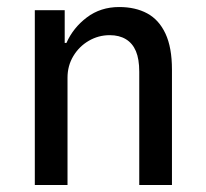

<svg xmlns="http://www.w3.org/2000/svg" viewBox="-20 -526 587 546"><path d="M79 0V-497H164V-404H169Q188 -447 227 -476.5Q266 -506 319 -506Q365 -506 398.5 -488Q432 -470 450.5 -430.5Q469 -391 469 -328V0H376V-322Q376 -358 366.5 -380.5Q357 -403 338 -414.5Q319 -426 292 -426Q260 -426 232.5 -410Q205 -394 188.5 -366.5Q172 -339 172 -305V0Z"/></svg>

Font: Nunito Sans 7pt Condensed Medium
Style: Regular
Weight: 500
Width: 3
Designer: Vernon Adams
Foundry: Vernon Adams
Version: Version 3.101;gftools[0.9.27]